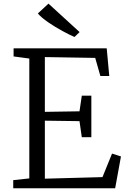

<svg xmlns="http://www.w3.org/2000/svg" viewBox="-20 -1000 690 1020"><path d="M375.5 -803.7Q363.8 -808.6 347.4 -816.7Q331.1 -824.7 312.3 -835Q293.5 -845.2 273.7 -857.2Q253.9 -869.1 236.3 -881.3Q218.8 -893.6 204.1 -905.8Q189.5 -918 181.2 -928.7L237.3 -980.5H237.8L402.8 -829.6L376 -803.7ZM50.3 -43 135.7 -52.2V-689L52.2 -700.2V-743.2H546.9L560.5 -596.2H513.2L485.8 -692.4L218.3 -696.8V-405.8L402.3 -408.7L414.6 -491.7H465.3V-271H414.6L402.3 -356.4L218.3 -358.9V-50.8L524.4 -59.1L575.2 -184.1L622.6 -168.9L591.8 0H50.3Z"/></svg>

Font: MerriweatherLight
Style: Regular
Weight: 300
Designer: Eben Sorkin ( sorkintype@gmail.com )
Foundry: Eben Sorkin
Version: Version 1.055; ttfautohint (v1.4.1)